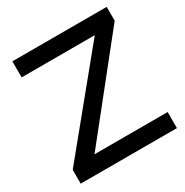

<svg xmlns="http://www.w3.org/2000/svg" viewBox="-164 -842 935 973"><g transform="rotate(-30 303.5 -355.0)"><path d="M31 -81 469 -616H41V-710H593V-629L166 -94H594V0H31Z"/></g></svg>

Font: Rising Sun Medium
Style: Regular
Weight: 500
Designer: Matt McInerney, Pablo Impallari, Rodrigo Fuenzalida (Raleway font), Stephen Hutchings (Greek), Cristiano Sobral (main ch
Foundry: The Rising Sun Project Authors
Version: Version 4.327; ttfautohint (v1.8.4.7-5d5b-dirty)